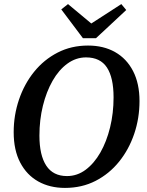

<svg xmlns="http://www.w3.org/2000/svg" viewBox="-20 -903 718 940"><path d="M308 -41Q358 -41 399.5 -72Q441 -103 471.5 -156.5Q502 -210 519 -279.5Q536 -349 536 -426Q536 -523 503.5 -572.5Q471 -622 401 -622Q352 -622 310 -591.5Q268 -561 237.5 -507.5Q207 -454 190 -385Q173 -316 173 -239Q173 -143 206.5 -92Q240 -41 308 -41ZM298 17Q224 17 167.5 -14.5Q111 -46 79 -107Q47 -168 47 -256Q47 -339 73 -415.5Q99 -492 147 -551.5Q195 -611 262 -645.5Q329 -680 411 -680Q487 -680 543.5 -648Q600 -616 631.5 -555Q663 -494 663 -408Q663 -324 637 -247.5Q611 -171 563 -111.5Q515 -52 448 -17.5Q381 17 298 17ZM313 -883 427 -788 574 -883 598 -854 450 -716H386L280 -857Z"/></svg>

Font: Source Serif 4 SmText Semibold
Style: Italic
Weight: 600
Italic angle: -12°
Designer: Frank Grießhammer
Foundry: Adobe
Version: Version 4.005;hotconv 1.1.0;makeotfexe 2.6.0